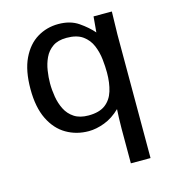

<svg xmlns="http://www.w3.org/2000/svg" viewBox="-103 -574 771 856"><g transform="rotate(-15 282.0 -146.0)"><path d="M396 195.3V35.2Q396 13.2 397 -13.7Q397.9 -40.5 398.9 -54.2Q364.7 -21 325.9 -6.3Q287.1 8.3 252.9 8.3Q195.8 8.3 149.7 -18.6Q103.5 -45.4 76.4 -100.6Q49.3 -155.8 49.3 -239.7Q49.3 -325.2 75.7 -380.1Q102.1 -435.1 146.2 -461.7Q190.4 -488.3 243.7 -488.3Q298.8 -488.3 336.2 -462.6Q373.5 -437 398.4 -408.2L404.8 -480.5H489.3Q489.3 -474.6 488.8 -459.5Q488.3 -444.3 488 -426.5Q487.8 -408.7 487.3 -394.8Q486.8 -380.9 486.8 -377V195.3ZM269.5 -59.6Q319.3 -59.6 347.2 -80.6Q375 -101.6 386.5 -138.7Q397.9 -175.8 397.9 -223.1Q397.9 -251 394.3 -284.7Q390.6 -318.4 377.9 -349.1Q365.2 -379.9 337.9 -399.7Q310.5 -419.4 263.2 -419.4Q223.6 -419.4 199.2 -402.3Q174.8 -385.3 162.1 -358.2Q149.4 -331.1 144.8 -300.3Q140.1 -269.5 140.1 -242.2Q140.1 -211.4 145.5 -179.4Q150.9 -147.5 164.6 -120.4Q178.2 -93.3 203.9 -76.4Q229.5 -59.6 269.5 -59.6Z"/></g></svg>

Font: Shanti
Style: Regular
Weight: 400
Designer: Vernon Adams
Foundry: Vernon Adams
Version: Version 1.100; ttfautohint (v1.8.4)